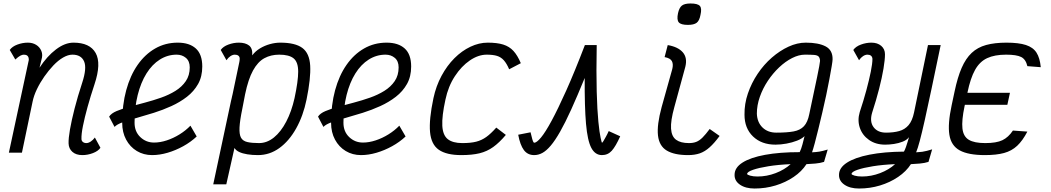

<svg xmlns="http://www.w3.org/2000/svg" viewBox="-20 -877 6040 1103"><path d="M525 -87 557 -28Q544 -9 514 2.5Q484 14 453 14Q417 14 396 -4.5Q375 -23 374 -53Q373 -82 382 -133.5Q391 -185 408.5 -253.5Q426 -322 452 -401Q480 -486 463 -524.5Q446 -563 396 -563Q371 -563 342.5 -546.5Q314 -530 286.5 -501Q259 -472 234.5 -437Q210 -402 192 -364.5Q174 -327 167 -292L106 0H31L143 -521Q144 -525 145 -530Q146 -535 145 -540Q144 -551 137 -557Q130 -563 117 -563Q108 -563 96.5 -557Q85 -551 68 -535L36 -590Q50 -610 80 -621Q110 -632 140 -632Q167 -632 187.5 -619.5Q208 -607 217.5 -584.5Q227 -562 218 -533L207 -488Q250 -554 301.5 -593Q353 -632 402 -632Q496 -632 529.5 -572.5Q563 -513 523 -393Q500 -324 483 -262.5Q466 -201 456.5 -153.5Q447 -106 448 -79Q448 -68 456 -61.5Q464 -55 476 -55Q488 -55 501.5 -64Q515 -73 525 -87Z M1074 -155 1110 -93Q1076 -61 1032.5 -37Q989 -13 943 0.5Q897 14 854 14Q805 14 766 -9.5Q727 -33 704.5 -75Q682 -117 682 -171Q682 -274 705 -358.5Q728 -443 770.5 -504Q813 -565 871.5 -598.5Q930 -632 1001 -632Q1068 -632 1105 -598.5Q1142 -565 1142 -495Q1142 -437 1118 -394.5Q1094 -352 1054 -321Q1014 -290 964.5 -267.5Q915 -245 864 -229Q813 -213 766.5 -200Q720 -187 686 -175Q652 -163 638 -148L607 -207Q619 -226 650 -239Q681 -252 723 -263.5Q765 -275 812.5 -287.5Q860 -300 905.5 -316Q951 -332 988 -355Q1025 -378 1047.5 -411Q1070 -444 1070 -490Q1070 -526 1048 -544.5Q1026 -563 995 -563Q943 -563 898.5 -535Q854 -507 821.5 -455Q789 -403 771 -331Q753 -259 753 -172Q753 -121 786 -89.5Q819 -58 865 -58Q900 -58 938 -70.5Q976 -83 1011.5 -105Q1047 -127 1074 -155Z M1590 -632Q1676 -632 1717 -601.5Q1758 -571 1762 -499.5Q1766 -428 1741 -305Q1722 -212 1681.5 -139.5Q1641 -67 1585 -26.5Q1529 14 1462 14Q1429 14 1401 9.5Q1373 5 1354 -4Q1335 -13 1327 -27L1280 182H1205L1305 -287Q1306 -292 1307.5 -298.5Q1309 -305 1311 -313Q1312 -317 1313 -322.5Q1314 -328 1316 -335L1355 -521Q1356 -526 1356.5 -531Q1357 -536 1357 -540Q1357 -551 1349.5 -557Q1342 -563 1329 -563Q1317 -563 1304 -554.5Q1291 -546 1281 -531L1248 -590Q1262 -610 1292 -621Q1322 -632 1352 -632Q1390 -632 1411 -615.5Q1432 -599 1429 -559Q1447 -583 1473.5 -599Q1500 -615 1530.5 -623.5Q1561 -632 1590 -632ZM1672 -313Q1693 -411 1693 -465.5Q1693 -520 1667 -541.5Q1641 -563 1584 -563Q1536 -563 1498.5 -542.5Q1461 -522 1433.5 -472Q1406 -422 1388 -335L1372 -252Q1358 -185 1356 -145Q1354 -105 1364.5 -86Q1375 -67 1401 -61Q1427 -55 1468 -55Q1514 -55 1554 -87.5Q1594 -120 1624.5 -178.5Q1655 -237 1672 -313Z M2274 -155 2310 -93Q2276 -61 2232.5 -37Q2189 -13 2143 0.5Q2097 14 2054 14Q2005 14 1966 -9.5Q1927 -33 1904.5 -75Q1882 -117 1882 -171Q1882 -274 1905 -358.5Q1928 -443 1970.5 -504Q2013 -565 2071.5 -598.5Q2130 -632 2201 -632Q2268 -632 2305 -598.5Q2342 -565 2342 -495Q2342 -437 2318 -394.5Q2294 -352 2254 -321Q2214 -290 2164.5 -267.5Q2115 -245 2064 -229Q2013 -213 1966.5 -200Q1920 -187 1886 -175Q1852 -163 1838 -148L1807 -207Q1819 -226 1850 -239Q1881 -252 1923 -263.5Q1965 -275 2012.5 -287.5Q2060 -300 2105.5 -316Q2151 -332 2188 -355Q2225 -378 2247.5 -411Q2270 -444 2270 -490Q2270 -526 2248 -544.5Q2226 -563 2195 -563Q2143 -563 2098.5 -535Q2054 -507 2021.5 -455Q1989 -403 1971 -331Q1953 -259 1953 -172Q1953 -121 1986 -89.5Q2019 -58 2065 -58Q2100 -58 2138 -70.5Q2176 -83 2211.5 -105Q2247 -127 2274 -155Z M2831 -144 2886 -102Q2849 -58 2813.5 -32.5Q2778 -7 2735 3.5Q2692 14 2630 14Q2545 14 2501 -16.5Q2457 -47 2450.5 -118.5Q2444 -190 2470 -313Q2485 -383 2516.5 -441.5Q2548 -500 2590.5 -542.5Q2633 -585 2682.5 -608.5Q2732 -632 2782 -632Q2836 -632 2871 -621Q2906 -610 2929.5 -584.5Q2953 -559 2972 -514L2905 -479Q2891 -512 2874.5 -530.5Q2858 -549 2835 -556Q2812 -563 2776 -563Q2728 -563 2679.5 -530Q2631 -497 2593 -439Q2555 -381 2539 -305Q2518 -209 2521 -154.5Q2524 -100 2552.5 -77.5Q2581 -55 2636 -55Q2684 -55 2715.5 -63Q2747 -71 2773.5 -90Q2800 -109 2831 -144Z M3477 -124 3543 -94Q3517 -36 3494.5 -11Q3472 14 3438 14Q3399 14 3377 -27.5Q3355 -69 3346.5 -166Q3338 -263 3339 -429Q3296 -324 3261.5 -248Q3227 -172 3198 -121Q3169 -70 3144 -40.5Q3119 -11 3096 1.5Q3073 14 3049 14Q3011 14 2989.5 -15Q2968 -44 2957 -103L3028 -117Q3034 -90 3038 -77Q3042 -64 3044.5 -60.5Q3047 -57 3049 -57Q3063 -57 3088 -87Q3113 -117 3149 -183.5Q3185 -250 3233 -357Q3281 -464 3340 -618H3408Q3405 -459 3408 -351Q3411 -243 3417.5 -178Q3424 -113 3430.5 -85Q3437 -57 3438 -57Q3441 -57 3446.5 -66.5Q3452 -76 3460.5 -91Q3469 -106 3477 -124Z M3933 14Q3854 14 3810.5 -12Q3767 -38 3760 -98.5Q3753 -159 3781 -262L3842 -480Q3849 -508 3840 -525.5Q3831 -543 3798 -549L3816 -618Q3875 -608 3902.5 -576.5Q3930 -545 3917 -493L3854 -262Q3832 -183 3835 -138Q3838 -93 3864 -74Q3890 -55 3938 -55Q3962 -55 3980 -62Q3998 -69 4016 -87Q4034 -105 4057 -136L4114 -96Q4084 -55 4056.5 -30.5Q4029 -6 4000 4Q3971 14 3933 14ZM3932 -734Q3892 -734 3879.5 -748.5Q3867 -763 3875 -801Q3882 -833 3897.5 -845Q3913 -857 3947 -857Q3988 -857 4000.5 -843Q4013 -829 4004 -791Q3998 -758 3982 -746Q3966 -734 3932 -734Z M4315 206Q4263 206 4231 184Q4199 162 4200 127Q4200 86 4245.5 57Q4291 28 4375 12.5Q4459 -3 4574 -3Q4583 -21 4590 -47.5Q4597 -74 4602 -95Q4587 -80 4559 -69Q4531 -58 4498 -52Q4465 -46 4435 -46Q4355 -46 4306 -93Q4257 -140 4257 -218Q4256 -280 4276.5 -340Q4297 -400 4332.5 -453Q4368 -506 4414 -546Q4460 -586 4510 -609Q4560 -632 4609 -632Q4682 -632 4723 -610.5Q4764 -589 4763 -536Q4763 -527 4758 -497Q4753 -467 4745 -424Q4737 -381 4726.5 -331Q4716 -281 4704 -230.5Q4692 -180 4681 -134.5Q4670 -89 4660.5 -54Q4651 -19 4645 -2Q4668 -3 4687 -6Q4706 -9 4735 -18L4714 53Q4692 60 4664.5 62.5Q4637 65 4613 66Q4586 108 4539.5 139.5Q4493 171 4435.5 188.5Q4378 206 4315 206ZM4332 137Q4385 137 4436 117.5Q4487 98 4522 66Q4451 69 4395 78Q4339 87 4306 98.5Q4273 110 4272 122Q4272 127 4289.5 132Q4307 137 4332 137ZM4440 -115Q4501 -115 4539 -122Q4577 -129 4598.5 -152Q4620 -175 4629 -221Q4659 -362 4674.5 -436.5Q4690 -511 4691 -527Q4690 -545 4682.5 -552.5Q4675 -560 4656.5 -561.5Q4638 -563 4604 -563Q4569 -563 4530.5 -543.5Q4492 -524 4456 -490Q4420 -456 4391 -412.5Q4362 -369 4345 -320.5Q4328 -272 4328 -224Q4330 -174 4360.5 -144.5Q4391 -115 4440 -115Z M4915 206Q4863 206 4831 184Q4799 162 4800 127Q4800 87 4845.5 57.5Q4891 28 4975 11.5Q5059 -5 5173 -6Q5179 -17 5184.5 -32.5Q5190 -48 5194.5 -63.5Q5199 -79 5202 -89Q5190 -73 5166.5 -63.5Q5143 -54 5116 -50Q5089 -46 5065 -46Q5011 -46 4972.5 -73Q4934 -100 4919.5 -143Q4905 -186 4919 -233Q4941 -299 4957 -358.5Q4973 -418 4982.5 -465Q4992 -512 4992 -539Q4991 -551 4983.5 -557Q4976 -563 4963 -563Q4951 -563 4938 -554.5Q4925 -546 4915 -531L4882 -590Q4896 -610 4926 -621Q4956 -632 4986 -632Q5021 -632 5042.5 -613.5Q5064 -595 5064 -565Q5064 -534 5055.5 -483Q5047 -432 5030.5 -367.5Q5014 -303 4990 -229Q4975 -178 4998.5 -146.5Q5022 -115 5070 -115Q5113 -115 5145.5 -124Q5178 -133 5199.5 -158Q5221 -183 5231 -231L5311 -618H5384Q5354 -474 5331.5 -367Q5309 -260 5292.5 -186.5Q5276 -113 5264 -68Q5252 -23 5243 -2Q5264 -3 5278 -5Q5292 -7 5305 -10.5Q5318 -14 5335 -19L5314 53Q5292 60 5264.5 62.5Q5237 65 5213 66Q5186 108 5139.5 139.5Q5093 171 5035.5 188.5Q4978 206 4915 206ZM4932 137Q4985 137 5036 117.5Q5087 98 5122 66Q5051 69 4995 78Q4939 87 4906 98.5Q4873 110 4872 122Q4872 127 4889.5 132Q4907 137 4932 137Z M5638 14Q5543 14 5493.5 -13Q5444 -40 5434 -102.5Q5424 -165 5447 -272L5464 -352Q5481 -433 5504.5 -487Q5528 -541 5562 -573Q5596 -605 5645 -618.5Q5694 -632 5762 -632Q5832 -632 5873.5 -618.5Q5915 -605 5934.5 -574.5Q5954 -544 5959 -491L5882 -497Q5873 -536 5846.5 -549.5Q5820 -563 5760 -563Q5694 -563 5651 -543Q5608 -523 5581.5 -475.5Q5555 -428 5538 -346L5521 -266Q5504 -185 5509 -139Q5514 -93 5545.5 -74Q5577 -55 5640 -55Q5704 -55 5738.5 -71.5Q5773 -88 5799 -127L5882 -121Q5855 -69 5823.5 -39.5Q5792 -10 5748 2Q5704 14 5638 14ZM5767 -275H5472L5487 -344H5782Z"/></svg>

Font: Victor Mono
Style: Italic
Weight: 400
Italic angle: -12°
Monospace: yes
Designer: Rune Bjørnerås
Version: Version 1.561;gftools[0.9.30]